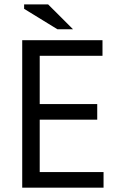

<svg xmlns="http://www.w3.org/2000/svg" viewBox="-20 -870 563 890"><path d="M83 0Q176.8 0 460 0Q460 -17.6 460 -72.3Q385.7 -72.3 164.1 -72.3Q164.1 -132.8 164.1 -315.4Q230.5 -315.4 430.7 -315.4Q430.7 -334 430.7 -387.7Q364.3 -387.7 164.1 -387.7Q164.1 -443.4 164.1 -611.3Q236.3 -611.3 455.1 -611.3Q455.1 -628.9 455.1 -683.6Q362.3 -683.6 83 -683.6Q83 -512.7 83 0ZM203.1 -849.6Q175.8 -849.6 91.8 -849.6Q91.8 -844.7 91.8 -829.1Q130.9 -805.7 246.1 -734.4Q264.6 -734.4 318.4 -734.4Q290 -763.7 203.1 -849.6Z"/></svg>

Font: Aptus Gothic JP
Style: Medium
Weight: 400
Designer: Fuminori Ogawa / Motoya
Version: Version 1